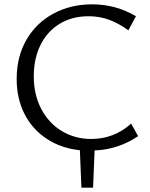

<svg xmlns="http://www.w3.org/2000/svg" viewBox="-20 -687 693 887"><path d="M349 7Q262 -2 195.5 -46Q129 -90 93 -161Q57 -232 57 -322Q57 -425 102 -503Q147 -581 226.5 -624Q306 -667 406 -667Q515 -667 608 -612L573 -547Q529 -579 484.5 -595.5Q440 -612 390 -612Q313 -612 255.5 -577Q198 -542 167 -479Q136 -416 136 -334Q136 -249 171 -183Q206 -117 266.5 -81Q327 -45 401 -45Q507 -45 586 -116L618 -58Q526 4 417 8L410 180H356Z"/></svg>

Font: LXGW Bright TC
Style: Regular
Weight: 400
Designer: Christian Thalmann (Catharsis Fonts)
Foundry: LXGW / Christian Thalmann (Catharsis Fonts) / Fontworks Inc.
Version: Version 5.501